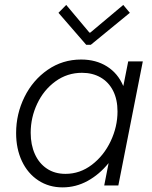

<svg xmlns="http://www.w3.org/2000/svg" viewBox="-20 -770 632 797"><path d="M46.9 -217.8Q46.9 -296.9 81.5 -367.2Q116.2 -437.5 178 -480.2Q239.7 -522.9 316.9 -522.9Q378.4 -522.9 423.8 -494.4Q469.2 -465.8 491.2 -414.1H492.2L512.2 -515.1H572.8L471.2 0H412.6L430.7 -92.3H430.2Q392.6 -45.9 343.8 -19Q294.9 7.8 239.7 7.8Q183.1 7.8 139.2 -21Q95.2 -49.8 71 -101.1Q46.9 -152.3 46.9 -217.8ZM467.8 -307.1Q467.8 -356.9 449.5 -393.1Q431.2 -429.2 397.7 -448.5Q364.3 -467.8 320.3 -467.8Q259.3 -467.8 210.4 -432.4Q161.6 -397 134.5 -339.6Q107.4 -282.2 107.4 -218.8Q107.4 -168.9 124.8 -130.4Q142.1 -91.8 174.6 -70.1Q207 -48.3 252 -48.3Q312 -48.3 361.6 -86.2Q411.1 -124 439.5 -184.1Q467.8 -244.1 467.8 -307.1ZM222.7 -716.8 254.9 -749.5 351.1 -634.8H355L491.7 -749.5L519 -716.8L356.9 -584H337.9Z"/></svg>

Font: Reddit Sans Chocolate Light
Style: Italic
Weight: 300
Italic angle: -11.25°
Designer: Stephen Hutchings
Version: Version 1.013